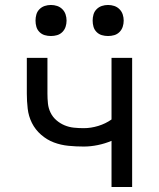

<svg xmlns="http://www.w3.org/2000/svg" viewBox="-20 -753 640 773"><path d="M429 0V-186Q403 -175 374 -169Q345 -163 317 -163Q286 -163 255.5 -166Q225 -169 197 -179.5Q169 -190 145.5 -210.5Q122 -231 108.5 -258Q95 -285 91.5 -315.5Q88 -346 88 -376V-520H171V-376Q171 -356 173 -336.5Q175 -317 183.5 -299.5Q192 -282 207 -269Q222 -256 240 -248.5Q258 -241 277.5 -239Q297 -237 317 -237Q346 -237 375.5 -246Q405 -255 429 -272V-520H512V0ZM415 -608Q402 -608 390 -611.5Q378 -615 369 -624Q360 -633 356.5 -645Q353 -657 353 -670Q353 -683 356.5 -695Q360 -707 369 -716Q378 -725 390 -729Q402 -733 415 -733Q428 -733 440 -729Q452 -725 461 -716Q470 -707 474 -695Q478 -683 478 -670Q478 -657 474 -645Q470 -633 461 -624Q452 -615 440 -611.5Q428 -608 415 -608ZM185 -608Q172 -608 160 -611.5Q148 -615 139 -624Q130 -633 126.5 -645Q123 -657 123 -670Q123 -683 126.5 -695Q130 -707 139 -716Q148 -725 160 -729Q172 -733 185 -733Q198 -733 210 -729Q222 -725 231 -716Q240 -707 244 -695Q248 -683 248 -670Q248 -657 244 -645Q240 -633 231 -624Q222 -615 210 -611.5Q198 -608 185 -608Z"/></svg>

Font: Iosevka Extended
Style: Regular
Weight: 400
Width: 7
Monospace: yes
Designer: Belleve Invis
Foundry: Belleve Invis
Version: Version 32.5.0; ttfautohint (v1.8.4)